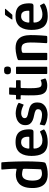

<svg xmlns="http://www.w3.org/2000/svg" viewBox="1060 -1794 741 2901"><g transform="rotate(-90 1430.5 -343.5)"><path d="M40 -229Q41 -305 59.5 -353Q78 -401 107.5 -427.5Q137 -454 172.5 -464.5Q208 -475 243 -475Q262 -475 282 -471.5Q302 -468 314 -465Q322 -463 326.5 -464Q331 -465 331 -473Q331 -491 330.5 -513Q330 -535 328.5 -557.5Q327 -580 325.5 -602Q324 -624 322.5 -643Q321 -662 320 -674Q317 -688 320.5 -691Q324 -694 332 -694H415Q421 -694 424.5 -692.5Q428 -691 429 -685Q433 -642 436 -587Q439 -532 440.5 -470.5Q442 -409 442.5 -347.5Q443 -286 441.5 -228.5Q440 -171 437 -124.5Q434 -78 428 -47Q426 -37 421 -31Q416 -25 396 -18Q375 -9 334 -1Q293 7 244 7Q205 7 170.5 -2.5Q136 -12 111 -32Q76 -59 57.5 -108.5Q39 -158 40 -229ZM152 -229Q152 -161 168.5 -129.5Q185 -98 211 -90Q225 -82 244 -80.5Q263 -79 282 -82Q301 -85 315 -90Q318 -93 320.5 -95.5Q323 -98 323 -103Q324 -126 325.5 -153Q327 -180 327.5 -208Q328 -236 329 -262.5Q330 -289 330.5 -313Q331 -337 330 -354Q330 -362 327.5 -365Q325 -368 321 -369Q305 -374 284.5 -377.5Q264 -381 249 -381Q235 -381 218 -376Q201 -371 186.5 -355.5Q172 -340 162.5 -309.5Q153 -279 152 -229Z M525 -237Q525 -284 534.5 -327Q544 -370 567 -404.5Q590 -439 630.5 -459Q671 -479 733 -479Q798 -479 836.5 -461Q875 -443 894.5 -412.5Q914 -382 920.5 -345.5Q927 -309 927 -273Q927 -232 918 -220Q909 -208 891 -208H646Q641 -208 638.5 -206Q636 -204 636 -196Q636 -161 650.5 -133Q665 -105 692.5 -89Q720 -73 759 -73Q792 -73 824 -83Q856 -93 873 -102Q884 -108 890 -109.5Q896 -111 903 -97L922 -61Q927 -51 924.5 -47Q922 -43 912 -37Q879 -14 831 -3.5Q783 7 734 7Q670 7 629 -12Q588 -31 565.5 -64.5Q543 -98 534 -142.5Q525 -187 525 -237ZM815 -291Q815 -321 807.5 -344.5Q800 -368 781.5 -381.5Q763 -395 731 -395Q706 -395 688.5 -385.5Q671 -376 660.5 -360.5Q650 -345 644 -327Q638 -309 636 -292Q636 -278 637 -274.5Q638 -271 646 -271H802Q811 -271 813.5 -274Q816 -277 815 -291Z M998 -106Q1000 -115 1005.5 -113.5Q1011 -112 1017 -109Q1033 -100 1056.5 -93.5Q1080 -87 1104 -83Q1128 -79 1147 -79Q1170 -79 1188.5 -85Q1207 -91 1219 -104Q1231 -117 1231 -138Q1232 -164 1209 -177Q1186 -190 1133 -200Q1098 -206 1065 -219.5Q1032 -233 1011 -259.5Q990 -286 990 -331Q990 -380 1015 -412Q1040 -444 1080.5 -460.5Q1121 -477 1168 -477Q1204 -477 1247.5 -466.5Q1291 -456 1318 -439Q1326 -434 1326.5 -430.5Q1327 -427 1325 -421L1304 -365Q1302 -353 1288 -360Q1267 -372 1234 -383Q1201 -394 1168 -394Q1138 -394 1117 -379.5Q1096 -365 1096 -342Q1096 -316 1119 -304.5Q1142 -293 1184 -286Q1213 -280 1239.5 -272.5Q1266 -265 1287.5 -251Q1309 -237 1321 -213Q1333 -189 1333 -151Q1333 -106 1316.5 -76.5Q1300 -47 1272 -29Q1244 -11 1211 -3Q1178 5 1146 5Q1129 5 1100.5 1Q1072 -3 1043 -12Q1014 -21 993 -34Q990 -37 987.5 -40Q985 -43 986 -48Z M1591 0Q1525 0 1492.5 -27.5Q1460 -55 1450 -106Q1442 -148 1441 -193Q1440 -238 1440 -284Q1440 -314 1441 -339Q1442 -364 1443 -392Q1443 -402 1434 -402H1390Q1384 -402 1381.5 -404Q1379 -406 1379 -414V-459Q1379 -469 1381.5 -470.5Q1384 -472 1392 -472H1437Q1444 -472 1445 -475.5Q1446 -479 1447 -487L1451 -565Q1451 -576 1462 -576H1548Q1552 -576 1556.5 -573Q1561 -570 1560 -565L1555 -487Q1554 -477 1555.5 -474.5Q1557 -472 1563 -472H1657Q1666 -472 1667.5 -470Q1669 -468 1669 -458V-415Q1669 -407 1666.5 -404.5Q1664 -402 1656 -402H1562Q1557 -402 1554 -399Q1551 -396 1551 -389Q1550 -361 1549.5 -332.5Q1549 -304 1548 -274Q1548 -238 1549.5 -200Q1551 -162 1559 -127Q1564 -105 1577 -95Q1590 -85 1613 -85Q1626 -85 1638 -88.5Q1650 -92 1660 -95Q1670 -101 1672.5 -99Q1675 -97 1678 -88L1694 -37Q1697 -30 1692 -25Q1687 -20 1671 -14Q1660 -10 1645.5 -6.5Q1631 -3 1617 -1.5Q1603 0 1591 0Z M1876 -602Q1876 -575 1865 -561.5Q1854 -548 1818 -548Q1783 -548 1770.5 -561.5Q1758 -575 1758 -602Q1758 -625 1770.5 -639Q1783 -653 1818 -653Q1856 -653 1866 -639Q1876 -625 1876 -602ZM1873 -11Q1873 0 1861 0H1774Q1763 0 1763 -11V-461Q1763 -472 1774 -472H1861Q1873 -472 1873 -461Z M1985 0Q1972 0 1972 -11Q1972 -116 1972 -220.5Q1972 -325 1972 -429Q1972 -439 1978 -443.5Q1984 -448 2003 -454Q2015 -458 2041 -464Q2067 -470 2096.5 -474.5Q2126 -479 2151 -479Q2232 -479 2275 -448Q2318 -417 2334.5 -366Q2351 -315 2351 -252Q2351 -212 2349.5 -170Q2348 -128 2345.5 -89Q2343 -50 2340 -21Q2338 -5 2334.5 -2.5Q2331 0 2319 0H2249Q2237 0 2232.5 -3Q2228 -6 2229 -17Q2229 -22 2231 -49Q2233 -76 2235 -113.5Q2237 -151 2238 -188.5Q2239 -226 2239 -252Q2239 -305 2229 -335Q2219 -365 2199 -377.5Q2179 -390 2148 -390Q2134 -390 2121.5 -388Q2109 -386 2099 -383Q2091 -382 2086.5 -375.5Q2082 -369 2082 -354Q2082 -307 2082 -250Q2082 -193 2082 -132.5Q2082 -72 2082 -11Q2082 0 2072 0Z M2429 -237Q2429 -284 2438.5 -327Q2448 -370 2471 -404.5Q2494 -439 2534.5 -459Q2575 -479 2637 -479Q2702 -479 2740.5 -461Q2779 -443 2798.5 -412.5Q2818 -382 2824.5 -345.5Q2831 -309 2831 -273Q2831 -232 2822 -220Q2813 -208 2795 -208H2550Q2545 -208 2542.5 -206Q2540 -204 2540 -196Q2540 -161 2554.5 -133Q2569 -105 2596.5 -89Q2624 -73 2663 -73Q2696 -73 2728 -83Q2760 -93 2777 -102Q2788 -108 2794 -109.5Q2800 -111 2807 -97L2826 -61Q2831 -51 2828.5 -47Q2826 -43 2816 -37Q2783 -14 2735 -3.5Q2687 7 2638 7Q2574 7 2533 -12Q2492 -31 2469.5 -64.5Q2447 -98 2438 -142.5Q2429 -187 2429 -237ZM2719 -291Q2719 -321 2711.5 -344.5Q2704 -368 2685.5 -381.5Q2667 -395 2635 -395Q2610 -395 2592.5 -385.5Q2575 -376 2564.5 -360.5Q2554 -345 2548 -327Q2542 -309 2540 -292Q2540 -278 2541 -274.5Q2542 -271 2550 -271H2706Q2715 -271 2717.5 -274Q2720 -277 2719 -291ZM2592 -527Q2585 -527 2584.5 -529.5Q2584 -532 2590 -540L2652 -632Q2656 -639 2670 -639H2741Q2747 -639 2748.5 -636Q2750 -633 2744 -627L2662 -532Q2658 -528 2654.5 -527.5Q2651 -527 2644 -527Z"/></g></svg>

Font: Glory Thin SemiBold
Style: Regular
Weight: 600
Version: Version 1.011